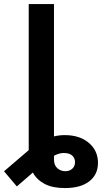

<svg xmlns="http://www.w3.org/2000/svg" viewBox="-79 -748 516 972"><path d="M249.5 204.1Q186.5 204.1 146.7 182.9Q106.9 161.6 87.4 125.5L6.3 195.8L-58.6 119.1L66.4 12.2V-727.5H194.3V-57.6Q221.7 -64 248.5 -64Q324.7 -64 370.8 -24.7Q417 14.6 417 76.7Q417 135.7 373 169.9Q329.1 204.1 249.5 204.1ZM194.3 40.5V59.1Q194.3 88.4 211.2 103.5Q228 118.7 252 118.7Q273.4 118.7 287.1 106Q300.8 93.3 300.8 73.2Q300.8 54.2 288.6 41.5Q276.4 28.8 252.9 26.9Q225.1 23.9 194.3 40.5Z"/></svg>

Font: Inter Semi Bold
Style: Regular
Weight: 600
Designer: Rasmus Andersson
Foundry: rsms
Version: Version 4.000;git-e0f93cc